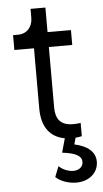

<svg xmlns="http://www.w3.org/2000/svg" viewBox="-60 -697 516 965"><g transform="rotate(-5 198.5 -215.0)"><path d="M286 230C350 230 397 190 397 134C397 86 361 53 292 38L301 5C312 4 324 2 333 0V-67C322 -65 306 -64 295 -64C228 -64 207 -102 207 -156V-461H325V-536H207V-660H132V-615C132 -569 103 -536 58 -536H33V-461H132V-156C132 -65 173 -10 247 3L227 74C296 82 325 99 325 129C325 153 305 170 276 170C251 170 223 159 203 140L182 193C206 216 247 230 286 230Z"/></g></svg>

Font: Mluvka
Style: Regular
Weight: 400
Designer: Modified by Jiří Krblich, Original typeface by Gumpita Rahayu
Foundry: Gumpita Rahayu & Jiří Krblich
Version: Version 2.000;Glyphs 3.1.1 (3134)